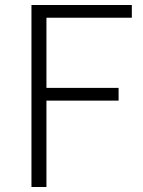

<svg xmlns="http://www.w3.org/2000/svg" viewBox="-20 -749 572 769"><path d="M106 0H166V-346H455V-397H166V-678H508V-729H106Z"/></svg>

Font: Noto Sans CJK JP Light
Style: Regular
Weight: 300
Designer: Ryoko NISHIZUKA (kana & ideographs); Paul D. Hunt (Latin, Greek & Cyrillic); Wenlong ZHANG (bopomofo); Sandoll Communica
Foundry: Adobe Systems Incorporated
Version: Version 1.004;PS 1.004;hotconv 1.0.82;makeotf.lib2.5.63406